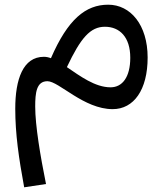

<svg xmlns="http://www.w3.org/2000/svg" viewBox="-20 -451 704 818"><path d="M83 347 176 333C152 214 130 84 130 3C130 -55 135 -105 182 -105C231 -105 337 14 460 14C550 14 609 -68 609 -206C609 -345 536 -431 441 -431C345 -431 269 -369 197 -203C187 -207 177 -209 167 -209C78 -209 45 -113 45 12C45 120 60 222 83 347ZM427 -337C490 -337 535 -293 535 -205C535 -122 501 -79 451 -79C385 -79 321 -127 265 -165C324 -290 365 -337 427 -337Z"/></svg>

Font: FiraGO Unicode
Style: Regular
Weight: 400
Designer: bBox Type
Foundry: bBox Type GmbH
Version: Version 1.001;PS 001.001;hotconv 1.0.88;makeotf.lib2.5.64775